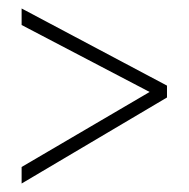

<svg xmlns="http://www.w3.org/2000/svg" viewBox="-20 -580 445 453"><path d="M31 -186V-147L374 -350V-378L31 -560V-521L333 -363Z"/></svg>

Font: Noto Sans Sinhala UI ExtraCondensed ExtraLight
Style: Regular
Weight: 200
Width: 2
Designer: Jelle Bosma - Monotype Design Team
Foundry: Monotype Imaging Inc.
Version: Version 2.006